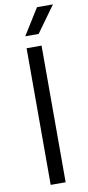

<svg xmlns="http://www.w3.org/2000/svg" viewBox="-103 -985 471 1024"><g transform="rotate(-10 132.0 -473.0)"><path d="M84.5 0V-740H165.5V0ZM88.5 -804 177 -946H263.5L161 -804Z"/></g></svg>

Font: Encode Sans
Style: Regular
Weight: 400
Designer: Multiple Designers
Foundry: Impallari Type
Version: Version 3.002; ttfautohint (v1.8.3) -l 8 -r 50 -G 200 -x 14 